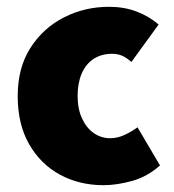

<svg xmlns="http://www.w3.org/2000/svg" viewBox="-20 -532 512 564"><path d="M284 12Q213 12 156 -19Q99 -50 65.5 -108.5Q32 -167 32 -250Q32 -333 69.5 -391.5Q107 -450 168 -481Q229 -512 300 -512Q345 -512 381.5 -498Q418 -484 446 -460L366 -350Q350 -364 337 -369Q324 -374 310 -374Q278 -374 255 -359Q232 -344 220 -316Q208 -288 208 -250Q208 -212 221 -184Q234 -156 255.5 -141Q277 -126 304 -126Q325 -126 345.5 -135.5Q366 -145 384 -158L450 -46Q413 -13 368 -0.5Q323 12 284 12Z"/></svg>

Font: Assistant ExtraLight ExtraBold
Style: Regular
Weight: 800
Version: Version 3.000